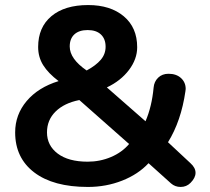

<svg xmlns="http://www.w3.org/2000/svg" viewBox="-20 -730 833 760"><path d="M40 -206Q40 -276 85.5 -330Q131 -384 212 -409Q171 -440 151 -472Q131 -504 131 -544Q131 -622 183.5 -666Q236 -710 329 -710Q417 -710 470 -665.5Q523 -621 523 -543Q523 -496 490.5 -453Q458 -410 403 -384L556 -250Q581 -308 588 -383Q590 -407 606 -422.5Q622 -438 647 -438Q678 -438 696.5 -421Q715 -404 715 -378L714 -369Q697 -251 645 -167L734 -84Q754 -66 754 -46Q754 -26 734 -6Q718 10 695 10Q673 10 657 -4L568 -84Q527 -40 463.5 -15Q400 10 328 10Q191 10 115.5 -47.5Q40 -105 40 -206ZM398 -545Q398 -576 379.5 -593.5Q361 -611 327 -611Q293 -611 274.5 -594Q256 -577 256 -546Q256 -497 323 -451Q360 -471 379 -493.5Q398 -516 398 -545ZM491 -160 294 -334Q234 -322 200 -288.5Q166 -255 166 -206Q166 -154 208.5 -122Q251 -90 327 -90Q376 -90 419.5 -108.5Q463 -127 491 -160Z"/></svg>

Font: Kodchasan
Style: Bold
Weight: 700
Designer: Katatrad Aksorn Co.,Ltd.
Foundry: Cadson Demak Co.,Ltd.
Version: Version 1.000; ttfautohint (v1.6)